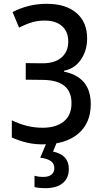

<svg xmlns="http://www.w3.org/2000/svg" viewBox="-20 -747 540 1007"><path d="M208 10Q163 11 121 1Q79 -9 42 -26V-116Q81 -97 121 -87Q161 -77 204 -77Q273 -77 314 -109.5Q355 -142 355 -206Q355 -327 204 -328L115 -329V-416L203 -415Q267 -415 302.5 -445.5Q338 -476 338 -529Q338 -580 306.5 -609Q275 -638 219 -639Q184 -640 151.5 -631Q119 -622 80 -602L46 -684Q87 -705 131.5 -716Q176 -727 225 -727Q325 -727 381 -679Q437 -631 437 -546Q437 -482 404.5 -434.5Q372 -387 316 -376V-371Q384 -358 420 -315.5Q456 -273 456 -201Q456 -101 390 -45.5Q324 10 208 10ZM217 240Q203 240 187.5 238.5Q172 237 161 234V175Q182 181 205 181Q236 181 250.5 168.5Q265 156 265 135Q265 110 245.5 97Q226 84 191 80L225 0H278L258 48Q341 65 341 139Q341 187 309 213.5Q277 240 217 240Z"/></svg>

Font: Noto Sans Mono ExtraCondensed Medium
Style: Regular
Weight: 500
Width: 2
Designer: Monotype Design Team
Foundry: Monotype Imaging Inc.
Version: Version 2.014